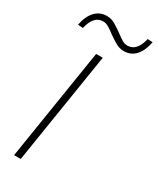

<svg xmlns="http://www.w3.org/2000/svg" viewBox="-229 -984 865 1052"><g transform="rotate(30 203.0 -458.5)"><path d="M58 0 170 -705H212L100 0ZM36 -792 4 -794Q15 -852 44.5 -883.5Q74 -915 118 -915Q147 -915 172 -900Q197 -885 220 -868Q240 -853 258 -841.5Q276 -830 295 -830Q354 -830 374 -917L406 -915Q395 -857 366 -825.5Q337 -794 293 -794Q264 -794 238.5 -809.5Q213 -825 190 -841Q171 -856 152 -867.5Q133 -879 115 -879Q56 -879 36 -792Z"/></g></svg>

Font: Nunito Sans ExtraLight
Style: Italic
Weight: 200
Italic angle: -9°
Designer: Vernon Adams
Foundry: Vernon Adams
Version: Version 3.006; ttfautohint (v1.8.3)